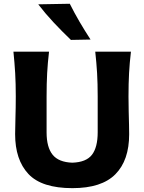

<svg xmlns="http://www.w3.org/2000/svg" viewBox="-20 -988 768 1022"><path d="M365.5 13.5Q202 13.5 131.2 -62Q60.5 -137.5 60.5 -274Q60.5 -303 62.2 -359.5Q64 -416 64 -474.5Q64 -543.5 60.8 -598.8Q57.5 -654 51.5 -713H241Q234 -654 231 -598.8Q228 -543.5 228 -474.5V-283Q228 -204.5 260 -164.5Q292 -124.5 365 -122Q439 -124.5 469.5 -164.2Q500 -204 500 -283.5V-474.5Q500 -543.5 496.8 -598.8Q493.5 -654 487 -713H677Q670 -654 667 -598.8Q664 -543.5 664 -474.5Q664 -435.5 665 -396.2Q666 -357 666.8 -324.5Q667.5 -292 667.5 -273.5Q667.5 -134.5 594.2 -60.5Q521 13.5 365.5 13.5ZM357.5 -775.5Q309.5 -821.5 265.2 -868.8Q221 -916 183.5 -965L351.5 -968Q375.5 -920 403.2 -872.5Q431 -825 462 -777.5Z"/></svg>

Font: Commissioner Flair
Style: Bold
Weight: 700
Designer: Kostas Bartsokas
Foundry: Kostas Bartsokas
Version: Version 1.000; ttfautohint (v1.8.3)